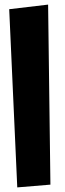

<svg xmlns="http://www.w3.org/2000/svg" viewBox="-20 -808 284 834"><path d="M55 6 20 -768 189 -788 199 -6Z"/></svg>

Font: FiraGO Heavy
Style: Italic
Weight: 900
Italic angle: -8°
Designer: bBox Type GmbH
Foundry: bBox Type GmbH
Version: Version 1.001